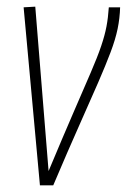

<svg xmlns="http://www.w3.org/2000/svg" viewBox="-20 -554 381 577"><path d="M140 3H100L51 -532L86 -534L126 -40Q170 -145 201 -216.5Q232 -288 252.5 -335.5Q273 -383 284 -415.5Q295 -448 300 -474.5Q305 -501 307 -532H341Q340 -499 333.5 -467.5Q327 -436 312.5 -397.5Q298 -359 275 -306Q252 -253 218.5 -178Q185 -103 140 3Z"/></svg>

Font: Georama SemiCondensed ExtraLight
Style: Italic
Weight: 200
Width: 4
Italic angle: -9°
Designer: Jean-Baptiste Levee
Foundry: Production Type
Version: Version 1.000